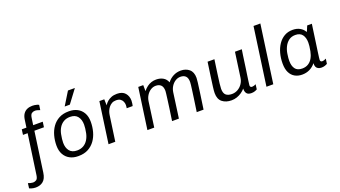

<svg xmlns="http://www.w3.org/2000/svg" viewBox="-146 -1407 3980 2246"><g transform="rotate(-20 1843.5 -284.0)"><path d="M2 185Q-12 185 -26.5 182.5Q-41 180 -54 176Q-67 172 -76 167L-68 105Q-57 110 -38 114.5Q-19 119 -8 119Q14 119 33 107Q52 95 58 53L129 -445H71L80 -511H138L151 -603Q157 -648 176 -675.5Q195 -703 224 -715.5Q253 -728 289 -728Q303 -728 317.5 -726Q332 -724 346 -720Q360 -716 369 -710L360 -648Q349 -653 330.5 -658Q312 -663 300 -663Q276 -663 258 -650.5Q240 -638 234 -595L222 -511H341L332 -445H213L143 53Q133 123 96 154Q59 185 2 185Z M593 10Q536 10 491.5 -13.5Q447 -37 421.5 -82.5Q396 -128 396 -193Q396 -256 412 -315Q428 -374 461 -420.5Q494 -467 545 -494Q596 -521 665 -521H672Q729 -521 773.5 -497.5Q818 -474 843.5 -429Q869 -384 869 -318Q869 -255 853 -196Q837 -137 804 -91Q771 -45 720.5 -17.5Q670 10 600 10ZM606 -57Q651 -57 685 -76.5Q719 -96 741 -131.5Q763 -167 772 -211Q778 -240 781 -266.5Q784 -293 784 -314Q784 -376 753.5 -415.5Q723 -455 659 -455Q613 -455 579 -435Q545 -415 523.5 -380.5Q502 -346 493 -301Q487 -271 484 -244.5Q481 -218 481 -197Q481 -135 511.5 -96Q542 -57 606 -57ZM643 -590 743 -753H827V-750L707 -590Z M974 0 1046 -511H1107L1109 -435Q1110 -437 1119.5 -450.5Q1129 -464 1148 -480.5Q1167 -497 1196.5 -509Q1226 -521 1267 -521Q1335 -521 1368 -482.5Q1401 -444 1401 -388Q1401 -370 1397.5 -349Q1394 -328 1392 -323H1318Q1320 -337 1321 -346.5Q1322 -356 1322 -362Q1322 -383 1313.5 -404Q1305 -425 1285.5 -439Q1266 -453 1231 -453Q1200 -453 1177.5 -440Q1155 -427 1139 -406Q1123 -385 1114.5 -362Q1106 -339 1103 -317L1058 0Z M1458 0 1530 -511H1592L1593 -436Q1615 -464 1641 -483.5Q1667 -503 1695.5 -512Q1724 -521 1754 -521Q1804 -521 1840.5 -500Q1877 -479 1893 -436Q1925 -477 1968 -499Q2011 -521 2061 -521Q2123 -521 2165 -486Q2207 -451 2207 -378Q2207 -362 2202 -320.5Q2197 -279 2186 -202Q2175 -125 2157 0H2072Q2084 -79 2092.5 -141Q2101 -203 2107.5 -248Q2114 -293 2117 -321Q2120 -349 2120 -358Q2120 -409 2097 -431.5Q2074 -454 2033 -454Q1999 -454 1969.5 -435.5Q1940 -417 1919.5 -385Q1899 -353 1893 -312L1850 0H1765Q1778 -88 1787 -152Q1796 -216 1801.5 -259Q1807 -302 1810 -326Q1813 -350 1813 -358Q1813 -408 1790 -431Q1767 -454 1726 -454Q1692 -454 1662.5 -435.5Q1633 -417 1612.5 -385Q1592 -353 1586 -312L1543 0Z M2504 10Q2434 10 2389.5 -25.5Q2345 -61 2345 -137Q2345 -163 2351.5 -214Q2358 -265 2368.5 -339.5Q2379 -414 2393 -511H2478Q2464 -411 2453.5 -339Q2443 -267 2438 -222.5Q2433 -178 2433 -158Q2433 -103 2459 -80.5Q2485 -58 2533 -58Q2573 -58 2607 -77.5Q2641 -97 2663.5 -130.5Q2686 -164 2691 -204L2734 -511H2819Q2814 -480 2808.5 -442.5Q2803 -405 2797.5 -365Q2792 -325 2786.5 -286Q2781 -247 2775.5 -212Q2770 -177 2766.5 -149Q2763 -121 2760.5 -103.5Q2758 -86 2758 -82Q2758 -69 2765.5 -63Q2773 -57 2782 -57Q2793 -57 2807 -61Q2821 -65 2831 -71L2823 -10Q2812 -3 2793 3.5Q2774 10 2750 10Q2709 10 2692 -12.5Q2675 -35 2677 -73Q2657 -49 2630 -30.5Q2603 -12 2571 -1Q2539 10 2504 10Z M2940 0 3041 -720H3126L3025 0Z M3383 10Q3332 10 3293 -12Q3254 -34 3232 -78Q3210 -122 3210 -190Q3210 -257 3226 -316.5Q3242 -376 3273 -422Q3304 -468 3349 -494.5Q3394 -521 3453 -521Q3505 -521 3543 -500Q3581 -479 3600 -444H3605L3633 -511H3691Q3682 -448 3673.5 -387.5Q3665 -327 3657.5 -274Q3650 -221 3644 -179.5Q3638 -138 3635 -112.5Q3632 -87 3632 -82Q3632 -69 3639 -63Q3646 -57 3656 -57Q3667 -57 3681 -61.5Q3695 -66 3705 -72L3696 -10Q3683 -2 3664 4Q3645 10 3623 10Q3598 10 3580.5 0Q3563 -10 3556 -28Q3549 -46 3551 -71Q3520 -32 3477.5 -11Q3435 10 3383 10ZM3408 -57Q3452 -57 3484 -77Q3516 -97 3536 -132.5Q3556 -168 3565 -214Q3572 -251 3574.5 -274.5Q3577 -298 3577 -317Q3577 -380 3549.5 -417Q3522 -454 3463 -454Q3415 -454 3382 -429.5Q3349 -405 3329 -365.5Q3309 -326 3302 -279Q3297 -247 3295.5 -228Q3294 -209 3294 -193Q3294 -131 3320.5 -94Q3347 -57 3408 -57Z"/></g></svg>

Font: Chivo Medium Light
Style: Italic
Weight: 300
Italic angle: -8.05°
Version: Version 2.002